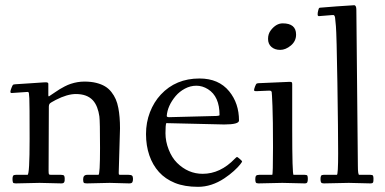

<svg xmlns="http://www.w3.org/2000/svg" viewBox="-20 -701 1483 739"><path d="M86.4 -347.2 24.9 -343Q20 -343 20 -347.7Q20 -352.3 24.2 -362.9Q28.3 -373.5 30.4 -374.9Q32.5 -376.2 40.5 -376.8Q48.6 -377.4 93.1 -380.2Q137.7 -383.1 146.5 -383.8Q155.3 -384.5 157 -384.2Q158.7 -383.8 160 -383.9Q161.4 -384 162.4 -383.3Q163.3 -382.6 164.1 -382.4Q164.8 -382.3 165.2 -381.2Q165.5 -380.1 165.8 -379.6Q166 -379.2 166 -377.7V-335.9Q166 -330.1 167.4 -330.1Q168.7 -330.1 169.7 -330.8Q170.7 -331.5 171.6 -332.3Q174.6 -334.5 177.9 -336.5Q181.2 -338.6 192.4 -346.2Q203.6 -353.8 210.2 -357.9Q216.8 -362.1 229.1 -368.4Q241.5 -374.8 252 -378.2Q278.6 -387 304.6 -387Q330.6 -387 350.5 -382Q370.4 -377 384.4 -368.5Q398.4 -360.1 408.8 -346.8Q419.2 -333.5 425.5 -319Q431.9 -304.4 435.5 -285.2Q441.9 -252 441.9 -207L437 -37.1Q437 -30.3 438 -29.2Q439 -28.1 445.1 -28.1H475.1Q484.9 -28.1 488.4 -24.8Q491.9 -21.5 491.9 -12.6Q491.9 -3.7 489.3 0.6Q486.6 4.9 477.1 4.9L402.1 2.9L314.9 4.9Q304.4 4.9 302.2 2Q300 -1 300 -11Q300 -28.1 315.9 -28.1H358.9Q365 -28.1 365 -131.5Q365 -234.9 362.5 -252.9Q360.1 -271 353.8 -287.6Q347.4 -304.2 337.2 -315.2Q314.9 -339.1 272 -339.1Q238.8 -339.1 194.6 -316.4Q173.8 -305.7 170.9 -301.6Q168 -297.6 168 -291L167 -43.9Q167 -32.2 168.5 -30.2Q169.9 -28.1 177 -28.1H215.1Q224.6 -28.1 226.8 -24.5Q229 -21 229 -14.3Q229 -7.6 228.8 -5.4Q228.5 -3.2 227.5 -0.5Q225.3 4.9 216.1 4.9L132.1 2.9L41 4.9Q31.5 4.9 30 1.5Q28.1 -3.4 28.1 -12Q28.1 -20.5 30.4 -24.3Q32.7 -28.1 41 -28.1H85.9Q94 -28.1 94 -166.5Q94 -304.9 92.9 -322.1Q91.8 -339.4 91.3 -341.6Q90.8 -343.8 90.3 -345Q89.1 -347.2 86.4 -347.2Z M843 -221.9 619.9 -227.1Q616.9 -219.7 616.9 -188.2Q616.9 -156.7 629.2 -125.5Q641.4 -94.2 661.4 -74.2Q704.1 -32 760 -32Q828.1 -32 884 -90.3Q890.6 -96.9 892.3 -96.9Q894 -96.9 903 -89.2Q911.9 -81.5 911.9 -79.6Q911.9 -77.6 903.9 -67.5Q896 -57.4 880 -42.8Q864 -28.3 843.5 -14.6Q794.2 18.1 742.3 18.1Q690.4 18.1 653.3 3.1Q616.2 -12 591.9 -38.9Q567.6 -65.9 554.8 -103.1Q542 -140.4 542 -185.1Q542 -229.7 557.1 -269Q572.3 -308.3 598.9 -336.9Q656.7 -398.9 747.8 -398.9Q821.8 -398.9 862.1 -349.6Q899.9 -303.2 899.9 -237.1Q899.9 -221.9 843 -221.9ZM802.5 -254.4Q825 -254.4 825 -258.1Q825 -329.8 780.5 -357.7Q759 -371.1 736 -371.1Q712.9 -371.1 691.8 -359.9Q670.7 -348.6 656 -331.3Q624.8 -293.9 621.8 -254.9Q621.8 -250 630.9 -250Z M1014.6 -352.1 966.8 -350.1Q957.8 -350.1 957.8 -353.9Q957.8 -357.7 961.5 -367.9Q965.3 -378.2 968.6 -379.6Q971.9 -381.1 981.7 -381.1L1094.7 -386Q1101.6 -386 1103.1 -384.2Q1104.7 -382.3 1104.7 -377V-207Q1104.7 -28.1 1109.9 -28.1H1152.8Q1161.1 -28.1 1163 -24.8Q1164.8 -21.5 1164.8 -12.3Q1164.8 -3.2 1162.6 0.9Q1160.4 4.9 1152.8 4.9L1066.7 2.9L974.9 4.9Q966.6 4.9 964.6 1.2Q962.6 -2.4 962.6 -11.5Q962.6 -20.5 965.5 -24.3Q968.3 -28.1 977.8 -28.1H1027.8Q1030.8 -28.1 1030.8 -134.9Q1030.8 -241.7 1028.7 -292.7Q1026.6 -343.8 1025.8 -346.6Q1024.9 -349.4 1023.2 -350.6Q1021 -352.1 1018.1 -352.1ZM1022.5 -584.7Q1043 -611.1 1068.1 -611.1Q1119.6 -611.1 1119.6 -567.9Q1119.6 -542.5 1099.5 -525.8Q1079.3 -509 1058.5 -509Q1037.6 -509 1024.7 -520.4Q1011.7 -531.7 1011.7 -551.3Q1011.7 -570.8 1022.5 -584.7Z M1207.5 -638.9Q1202.6 -638.9 1202.6 -645.6Q1202.6 -652.3 1204.3 -658.7Q1206.1 -665 1206.4 -666.4Q1206.8 -667.7 1207.5 -668.7Q1208.3 -669.7 1208.5 -670.2Q1208.7 -670.7 1210.1 -671Q1211.4 -671.4 1211.9 -671.4Q1214.4 -672.1 1276 -676.5Q1337.6 -680.9 1343 -680.9Q1351.6 -680.9 1351.6 -663.1L1357.4 -64Q1357.4 -28.1 1362.5 -28.1H1405.5Q1413.8 -28.1 1415.6 -24.8Q1417.5 -21.5 1417.5 -13.9Q1417.5 -6.3 1417.2 -4Q1417 -1.7 1416 1Q1414.1 4.9 1405.5 4.9L1322.5 2.9L1226.6 4.9Q1218.3 4.9 1215.9 1.1Q1213.6 -2.7 1213.6 -11.6Q1213.6 -20.5 1215.8 -24.3Q1218 -28.1 1225.6 -28.1H1276.6Q1281.5 -28.1 1281.5 -111.2Q1281.5 -194.3 1278.6 -382.2Q1275.6 -570.1 1272.9 -600.2Q1270.3 -630.4 1269.7 -632.9Q1269 -635.5 1268.7 -637.2Q1268.3 -638.9 1267.5 -640Q1266.6 -641.1 1266.1 -641.6Q1265.4 -643.1 1263.4 -643.1H1259.5Z"/></svg>

Font: Fanwood Text
Style: Regular
Weight: 400
Version: Version 1.1001